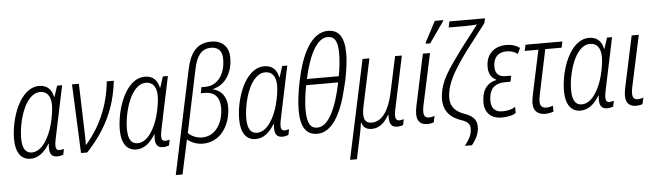

<svg xmlns="http://www.w3.org/2000/svg" viewBox="-56 -1008 5033 1474"><g transform="rotate(-5 2460.5 -271.0)"><path d="M146 10C207 10 254 -31 292 -93H295C288 -32 296 10 353 10C367 10 384 6 398 1L407 -43C393 -39 382 -37 373 -37C351 -37 344 -51 344 -74C344 -93 349 -118 355 -146L436 -531H397L370 -447H367C355 -505 321 -541 259 -541C111 -541 32 -311 32 -150C32 -47 74 10 146 10ZM160 -37C112 -37 87 -74 87 -153C87 -276 144 -494 263 -494C314 -494 345 -457 345 -386C345 -350 338 -298 322 -238C295 -138 238 -37 160 -37Z M535 0H583C728 -155 811 -319 834 -531H780C760 -336 688 -185 581 -60H577C579 -91 577 -140 576 -174L565 -531H512Z M961 10C1022 10 1069 -31 1107 -93H1110C1103 -32 1111 10 1168 10C1182 10 1199 6 1213 1L1222 -43C1208 -39 1197 -37 1188 -37C1166 -37 1159 -51 1159 -74C1159 -93 1164 -118 1170 -146L1251 -531H1212L1185 -447H1182C1170 -505 1136 -541 1074 -541C926 -541 847 -311 847 -150C847 -47 889 10 961 10ZM975 -37C927 -37 902 -74 902 -153C902 -276 959 -494 1078 -494C1129 -494 1160 -457 1160 -386C1160 -350 1153 -298 1137 -238C1110 -138 1053 -37 975 -37Z M1245 232H1297L1354 -33C1382 -10 1425 10 1473 10C1614 10 1686 -117 1691 -242C1694 -334 1648 -387 1582 -400C1683 -420 1738 -514 1740 -620C1744 -714 1690 -765 1604 -765C1491 -765 1440 -690 1414 -567ZM1472 -38C1431 -38 1390 -56 1365 -81L1467 -567C1487 -665 1525 -718 1600 -718C1657 -718 1689 -682 1685 -613C1683 -521 1635 -423 1530 -423H1500L1491 -377H1521C1604 -377 1640 -327 1637 -240C1633 -147 1584 -38 1472 -38Z M1881 10C1942 10 1989 -31 2027 -93H2030C2023 -32 2031 10 2088 10C2102 10 2119 6 2133 1L2142 -43C2128 -39 2117 -37 2108 -37C2086 -37 2079 -51 2079 -74C2079 -93 2084 -118 2090 -146L2171 -531H2132L2105 -447H2102C2090 -505 2056 -541 1994 -541C1846 -541 1767 -311 1767 -150C1767 -47 1809 10 1881 10ZM1895 -37C1847 -37 1822 -74 1822 -153C1822 -276 1879 -494 1998 -494C2049 -494 2080 -457 2080 -386C2080 -350 2073 -298 2057 -238C2030 -138 1973 -37 1895 -37Z M2228 -181C2228 -47 2273 11 2356 11C2469 11 2544 -125 2589 -314C2614 -405 2630 -511 2630 -584C2630 -714 2586 -769 2504 -769C2375 -769 2297 -605 2256 -408C2238 -323 2228 -241 2228 -181ZM2312 -415C2351 -593 2413 -722 2499 -722C2552 -722 2576 -683 2576 -588C2576 -544 2570 -482 2558 -415ZM2281 -181C2281 -227 2288 -293 2302 -368H2549C2510 -179 2449 -36 2359 -36C2308 -36 2281 -75 2281 -181Z M2588 232H2641L2680 48C2686 19 2692 -12 2696 -45H2699C2710 -9 2732 10 2775 10C2847 10 2885 -46 2909 -87H2912C2908 -25 2921 10 2972 10C2989 10 3007 6 3017 1L3026 -43C3015 -40 3003 -37 2992 -37C2964 -37 2954 -60 2968 -125L3054 -531H3002L2942 -252C2913 -117 2857 -38 2780 -38C2718 -38 2709 -89 2727 -170L2804 -531H2751Z M3244 -605H3279L3392 -766L3394 -774H3329L3246 -616ZM3204 10C3224 10 3240 7 3253 1L3264 -48C3250 -42 3235 -39 3220 -39C3193 -39 3180 -54 3180 -86C3180 -98 3181 -113 3185 -131L3271 -531H3216L3130 -128C3126 -107 3124 -89 3124 -74C3124 -16 3153 10 3204 10Z M3476 202H3530C3560 164 3580 129 3586 84C3593 19 3568 -17 3495 -43C3397 -77 3381 -138 3390 -206C3400 -286 3439 -368 3552 -522L3707 -724L3715 -760H3440L3431 -714H3557C3591 -714 3626 -716 3649 -718L3515 -544C3399 -386 3346 -308 3334 -205C3320 -98 3366 -31 3463 2C3525 22 3536 49 3531 89C3527 128 3508 159 3476 202Z M3777 10C3822 10 3861 2 3886 -15V-62C3855 -44 3826 -37 3787 -37C3719 -37 3694 -80 3702 -150C3709 -223 3752 -258 3826 -258H3867L3877 -304H3833C3770 -304 3749 -343 3755 -401C3761 -460 3797 -493 3859 -493C3891 -493 3922 -482 3942 -465L3963 -510C3935 -531 3900 -542 3857 -542C3780 -542 3711 -497 3703 -406C3697 -341 3719 -302 3760 -283L3759 -280C3699 -268 3655 -225 3648 -145C3638 -58 3677 10 3777 10Z M4112 11C4136 11 4159 6 4176 -1V-46C4160 -41 4143 -36 4124 -36C4092 -36 4076 -54 4076 -86C4076 -105 4079 -124 4085 -150L4155 -484H4281L4291 -531H4007L3997 -484H4102L4032 -155C4025 -123 4021 -97 4021 -78C4021 -18 4056 11 4112 11Z M4384 10C4445 10 4492 -31 4530 -93H4533C4526 -32 4534 10 4591 10C4605 10 4622 6 4636 1L4645 -43C4631 -39 4620 -37 4611 -37C4589 -37 4582 -51 4582 -74C4582 -93 4587 -118 4593 -146L4674 -531H4635L4608 -447H4605C4593 -505 4559 -541 4497 -541C4349 -541 4270 -311 4270 -150C4270 -47 4312 10 4384 10ZM4398 -37C4350 -37 4325 -74 4325 -153C4325 -276 4382 -494 4501 -494C4552 -494 4583 -457 4583 -386C4583 -350 4576 -298 4560 -238C4533 -138 4476 -37 4398 -37Z M4813 10C4833 10 4849 7 4862 1L4873 -48C4859 -42 4844 -39 4829 -39C4802 -39 4789 -54 4789 -86C4789 -98 4790 -113 4794 -131L4880 -531H4825L4739 -128C4735 -107 4733 -89 4733 -74C4733 -16 4762 10 4813 10Z"/></g></svg>

Font: Noto Sans Condensed Light
Style: Italic
Weight: 300
Width: 3
Italic angle: -12°
Designer: Monotype Design Team
Foundry: Monotype Imaging Inc.
Version: Version 2.013